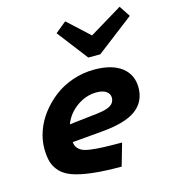

<svg xmlns="http://www.w3.org/2000/svg" viewBox="-114 -856 861 962"><g transform="rotate(-15 316.5 -375.0)"><path d="M255.9 -716.8 313 -763.2 424.8 -660.2 595.2 -763.2 632.8 -706.1 439.9 -558.1H377.9ZM431.2 -103 397.9 13.2Q310.1 13.2 248.8 6.1Q187.5 -1 147.9 -14.6Q108.4 -28.3 86.2 -52Q64 -75.7 55.4 -104.2Q46.9 -132.8 46.9 -174.8Q46.9 -219.2 63 -264.9Q79.1 -310.5 110.1 -351.1Q141.1 -391.6 182.4 -423.3Q223.6 -455.1 277.8 -473.6Q332 -492.2 390.1 -492.2Q482.4 -492.2 532.2 -453.6Q582 -415 582 -348.1Q582 -274.9 526.1 -233.6Q470.2 -192.4 346.2 -182.1L192.9 -168.9Q194.8 -151.4 202.6 -140.4Q210.4 -129.4 225.1 -121.6Q239.7 -113.8 268.6 -109.9Q297.4 -106 334.5 -104.5Q371.6 -103 431.2 -103ZM372.1 -378.9Q317.4 -378.9 269.8 -345.2Q222.2 -311.5 202.1 -258.8L346.2 -274.9Q397.9 -280.8 418.9 -294.7Q439.9 -308.6 439.9 -333Q439.9 -354 422.1 -366.5Q404.3 -378.9 372.1 -378.9Z"/></g></svg>

Font: IntelOne Mono Bold
Style: Italic
Weight: 700
Italic angle: -16°
Designer: Fred Shallcrass
Foundry: Frere-Jones Type LLC
Version: Version 1.200;hotconv 1.1.0;makeotfexe 2.6.0;FJTRelease1.2